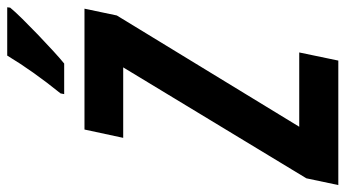

<svg xmlns="http://www.w3.org/2000/svg" viewBox="-276 -736 971 540"><g transform="rotate(-90 210.0 -465.5)"><path d="M-40 0 -21 -89.8 291 -605H92.8L116.2 -713.9H456.1L437 -623L124 -109.9H333L310.1 0ZM215.8 -771 217.8 -781.2Q280.3 -858.4 324.2 -931.2H460L459 -922.9Q448.2 -909.7 427.2 -888.4Q406.2 -867.2 382.1 -844Q357.9 -820.8 336.2 -801Q314.5 -781.2 301.8 -771Z"/></g></svg>

Font: Open Sans Condensed
Style: Bold Italic
Weight: 700
Width: 3
Italic angle: -12°
Designer: Monotype Design Team
Foundry: Monotype Imaging Inc.
Version: Version 3.003; ttfautohint (v1.8.4)